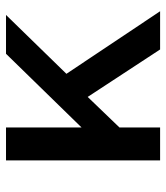

<svg xmlns="http://www.w3.org/2000/svg" viewBox="22 -562 540 623"><g transform="rotate(-90 291.5 -250.0)"><path d="M443 0 289 -235 190 -132V0H83V-500H190V-255L429 -500H555L364 -304L567 0Z"/></g></svg>

Font: Elaine Sans Medium
Style: Regular
Weight: 500
Designer: Wei Huang
Foundry: Wei Huang
Version: Version 2.001;PS 002.001;hotconv 1.0.88;makeotf.lib2.5.64775